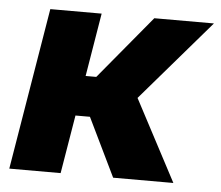

<svg xmlns="http://www.w3.org/2000/svg" viewBox="-44 -584 727 633"><g transform="rotate(5 319.5 -268.0)"><path d="M8.8 0 97.7 -535.6H267.6L232.9 -326.2H268.1L441.9 -535.6H639.2L409.7 -269L551.8 0H352.5L258.8 -193.4H210.9L178.7 0Z"/></g></svg>

Font: Inter 20pt ExtraBold
Style: Italic
Weight: 800
Italic angle: -9.3988°
Version: Version 4.001;git-66647c0bb